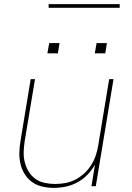

<svg xmlns="http://www.w3.org/2000/svg" viewBox="-20 -904 640 932"><path d="M241 8Q212 8 184.5 1.5Q157 -5 135.5 -20.5Q114 -36 99.5 -59.5Q85 -83 79 -110Q73 -137 74 -165.5Q75 -194 80 -223L129 -520H150L100 -220Q96 -194 95 -168Q94 -142 100 -117.5Q106 -93 118.5 -72Q131 -51 151 -36.5Q171 -22 196 -16.5Q221 -11 247 -11Q272 -11 297 -15.5Q322 -20 345.5 -32Q369 -44 389 -62.5Q409 -81 423 -103.5Q437 -126 445 -150Q453 -174 457 -199L510 -520H531L445 0H424L441 -105Q426 -78 404 -55.5Q382 -33 355 -18.5Q328 -4 299 2Q270 8 241 8ZM440 -645 449 -695H499L491 -645ZM210 -645 219 -695H269L261 -645ZM561 -866H216V-884H561Z"/></svg>

Font: Iosevka SS04 Thin Extended
Style: Italic
Weight: 100
Width: 7
Italic angle: -9°
Monospace: yes
Designer: Belleve Invis
Foundry: Belleve Invis
Version: Version 19.0.0; ttfautohint (v1.8.4)